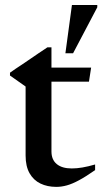

<svg xmlns="http://www.w3.org/2000/svg" viewBox="-20 -720 400 750"><path d="M181 -128.5Q181 -96 201.8 -79Q222.5 -62 260.5 -62Q280 -62 302 -65.8Q324 -69.5 351.5 -77.5V-55.5Q315 -30 288.5 -15.8Q262 -1.5 241 4.2Q220 10 200 10Q165 10 138 -3Q111 -16 95.5 -43.2Q80 -70.5 80 -112.5V-382L19 -425V-436Q28.5 -443 41.2 -451.5Q54 -460 68.8 -469.8Q83.5 -479.5 99.2 -490.5Q115 -501.5 131.8 -512.8Q148.5 -524 165 -535H181V-441ZM142 -401V-456H336L327.5 -401ZM235.5 -512 261 -700.5H360V-691.5L265.5 -512Z"/></svg>

Font: Newsreader 36pt Medium
Style: Regular
Weight: 500
Designer: Hugues Gentile
Foundry: Production Type
Version: Version 1.003